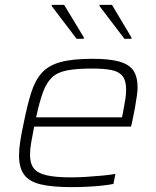

<svg xmlns="http://www.w3.org/2000/svg" viewBox="-20 -759 640 787"><path d="M274 8Q193 8 146 -3.5Q99 -15 78.5 -43.5Q58 -72 58 -122Q58 -147 63 -180Q68 -213 77 -254Q92 -329 108 -379.5Q124 -430 151.5 -460.5Q179 -491 228 -504.5Q277 -518 359 -518Q429 -518 469.5 -506.5Q510 -495 527 -469.5Q544 -444 544 -399Q544 -388 541 -366Q538 -344 533 -316Q528 -288 521 -256L517 -240H120Q113 -204 108 -175.5Q103 -147 103 -125Q103 -89 118.5 -69Q134 -49 171 -40.5Q208 -32 271 -32Q299 -32 332 -34Q365 -36 397 -39Q429 -42 453 -46L445 -5Q425 -1 396.5 2Q368 5 336 6.5Q304 8 274 8ZM128 -278H480L484 -297Q490 -329 493.5 -351Q497 -373 497 -391Q497 -429 482 -447.5Q467 -466 436.5 -472Q406 -478 357 -478Q294 -478 255 -470.5Q216 -463 193.5 -442Q171 -421 156.5 -382Q142 -343 128 -278ZM294 -600 192 -734V-739H243L324 -605L323 -600ZM490 -600 388 -734V-739H439L519 -605V-600Z"/></svg>

Font: Saira SemiExpanded ExtraLight
Style: Italic
Weight: 250
Width: 6
Italic angle: -12°
Designer: Hector Gatti with collaboration of the Omnibus-Type team
Foundry: Omnibus-Type
Version: Version 1.101